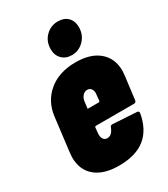

<svg xmlns="http://www.w3.org/2000/svg" viewBox="-184 -824 806 919"><g transform="rotate(-30 219.0 -364.5)"><path d="M407 -213H196Q192 -213 190 -208L187 -178Q185 -158 192.5 -146Q200 -134 215 -134Q240 -134 254 -169Q257 -180 268 -180L400 -172Q405 -172 408 -168.5Q411 -165 410 -159Q395 -75 342.5 -33.5Q290 8 198 8Q114 8 68 -30.5Q22 -69 22 -138Q22 -147 24 -165L47 -352Q57 -430 114.5 -477.5Q172 -525 263 -525Q346 -525 392 -485.5Q438 -446 438 -378Q438 -370 436 -352L420 -225Q420 -220 416 -216.5Q412 -213 407 -213ZM207 -339 203 -308Q201 -303 207 -303H264Q268 -303 270 -308L273 -339Q274 -342 274 -349Q274 -364 266.5 -373.5Q259 -383 246 -383Q231 -383 220 -370.5Q209 -358 207 -339ZM192 -638Q192 -681 220 -709Q248 -737 288 -737Q322 -737 342 -717Q362 -697 362 -663Q362 -621 334 -592Q306 -563 267 -563Q233 -563 212.5 -584Q192 -605 192 -638Z"/></g></svg>

Font: Barlow Condensed ExtraBold
Style: Italic
Weight: 800
Width: 3
Italic angle: -7°
Designer: Jeremy Tribby
Foundry: Tribby Type
Version: Version 1.408